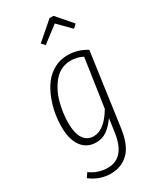

<svg xmlns="http://www.w3.org/2000/svg" viewBox="-241 -853 947 1135"><g transform="rotate(-30 233.0 -286.0)"><path d="M207 -647.9 186 -670.9 306.2 -774.9H333L423.8 -669.9L399.9 -647.9L316.9 -731.9ZM288.1 -532.2Q356 -532.2 416 -495.1L346.2 4.9Q331.1 109.4 282.7 156.2Q234.4 203.1 162.1 203.1Q86.9 203.1 23.9 154.8L43.9 125Q98.6 164.1 163.1 164.1Q279.3 164.1 301.8 3.9L314.9 -87.9Q286.1 -46.4 253.7 -23.2Q221.2 0 179.2 0Q117.2 0 82 -46.6Q46.9 -93.3 45.9 -174.8Q45.4 -222.7 53.7 -271Q62 -319.3 80.8 -366.9Q99.6 -414.6 127.2 -450.9Q154.8 -487.3 196.3 -509.8Q237.8 -532.2 288.1 -532.2ZM287.1 -495.1Q253.4 -495.1 224.4 -481.2Q195.3 -467.3 174.3 -442.9Q153.3 -418.5 137 -387Q120.6 -355.5 110.8 -319.3Q101.1 -283.2 96.2 -247.1Q91.3 -210.9 91.8 -175.8Q92.8 -110.4 116.5 -74.7Q140.1 -39.1 184.1 -39.1Q257.3 -39.1 320.8 -147L369.1 -475.1Q331.5 -495.1 287.1 -495.1Z"/></g></svg>

Font: Fira Sans Compressed ExtraLight
Style: Italic
Weight: 250
Width: 3
Italic angle: -8°
Designer: Carrois Corporate & Edenspiekermann AG
Foundry: Carrois Corporate GbR & Edenspiekermann AG
Version: Version 4.203;PS 004.203;hotconv 1.0.88;makeotf.lib2.5.64775